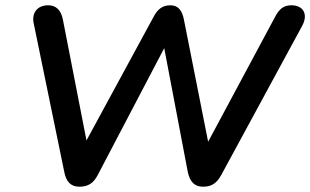

<svg xmlns="http://www.w3.org/2000/svg" viewBox="-20 -698 1173 726"><path d="M280 8C314 8 334 -6 350 -37L601 -516L690 -48C698 -11 715 8 748 8C781 8 800 -6 817 -37L1123 -601C1146 -644 1127 -678 1082 -678C1052 -678 1036 -664 1020 -634L767 -162L676 -621C669 -660 653 -678 624 -678C595 -678 576 -664 560 -633L307 -167L218 -623C211 -660 192 -678 162 -678C121 -678 98 -649 108 -607L223 -48C230 -11 248 8 280 8Z"/></svg>

Font: SN Pro Semibold
Style: Italic
Weight: 600
Italic angle: -9°
Designer: Tobias Whetton
Foundry: Supernotes
Version: Version 1.001;Glyphs 3.2 (3249)